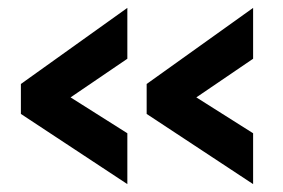

<svg xmlns="http://www.w3.org/2000/svg" viewBox="-20 -506 719 487"><path d="M33 -293 303 -486V-357L159 -259L303 -168V-39L33 -217ZM352 -293 622 -486V-357L478 -259L622 -168V-39L352 -217Z"/></svg>

Font: Boldmen
Style: Bold
Weight: 700
Designer: Matt McInerney, Pablo Impallari, Rodrigo Fuenzalida
Foundry: LIVING CONCEPT
Version: Version 1.000